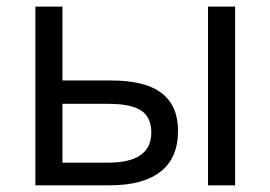

<svg xmlns="http://www.w3.org/2000/svg" viewBox="-20 -555 810 575"><path d="M167 -314H313Q415 -314 464.1 -276.1Q513.2 -238.3 513.2 -163.1Q513.2 -82.5 461.2 -41.3Q409.2 0 308.1 0H85.9V-535.2H167ZM684.1 0H603V-535.2H684.1ZM167 -244.1V-67.9H304.2Q433.1 -67.9 433.1 -158.2Q433.1 -203.1 403.3 -223.6Q373.5 -244.1 301.8 -244.1Z"/></svg>

Font: Zoram GWebM
Style: Regular
Weight: 400
Foundry: Ascender Corporation
Version: Version 1.000